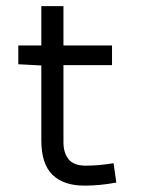

<svg xmlns="http://www.w3.org/2000/svg" viewBox="-20 -582 478 610"><path d="M181.6 -562.5V-437.5H335.9V-375H181.6V-129.9Q181.6 -96.7 197.8 -76.2Q213.9 -55.7 252.9 -55.7Q294.9 -55.7 340.8 -63.5L349.6 -2Q296.9 7.8 249 7.8Q181.6 7.8 146.5 -26.9Q111.3 -61.5 111.3 -135.7V-374L38.1 -377.9V-437.5H111.3V-562.5Z"/></svg>

Font: Sudo Variable
Style: Regular
Weight: 400
Monospace: yes
Designer: Jens Kutilek
Foundry: Jens Kutilek
Version: Version 0.040